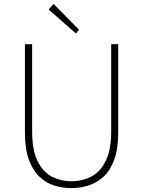

<svg xmlns="http://www.w3.org/2000/svg" viewBox="-20 -953 734 986"><path d="M346 13Q302 13 259.5 0Q217 -13 183 -45Q149 -77 128.5 -132.5Q108 -188 108 -272V-726H145V-280Q145 -181 173.5 -124.5Q202 -68 248 -45Q294 -22 346 -22Q400 -22 446.5 -45Q493 -68 522 -124.5Q551 -181 551 -280V-726H587V-272Q587 -188 566.5 -132.5Q546 -77 511 -45Q476 -13 433 0Q390 13 346 13ZM370 -781 230 -904 255 -933 386 -800Z"/></svg>

Font: Noto Sans TC
Style: Regular
Weight: 100
Designer: Ryoko NISHIZUKA 西塚涼子 (kana, bopomofo & ideographs); Paul D. Hunt (Latin, Greek & Cyrillic); Sandoll Communications 산돌커뮤니
Foundry: Adobe
Version: Version 2.004;hotconv 1.0.118;makeotfexe 2.5.65603